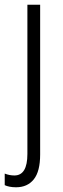

<svg xmlns="http://www.w3.org/2000/svg" viewBox="-41 -603 267 813"><path d="M27 190Q12 190 -0.5 187.5Q-13 185 -21 181V132Q-1 140 20 140Q75 140 75 49V-583H129V51Q129 123 102 156.5Q75 190 27 190Z"/></svg>

Font: Noto Sans Tamil UI Condensed Light
Style: Regular
Weight: 300
Width: 3
Designer: Jelle Bosma - Monotype Design Team
Foundry: Monotype Imaging Inc.
Version: Version 2.004; ttfautohint (v1.8.4.7-5d5b)